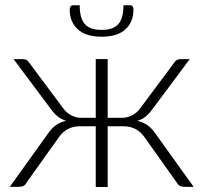

<svg xmlns="http://www.w3.org/2000/svg" viewBox="-20 -728 792 748"><path d="M734.5 0H701Q688 0 680.5 -4Q673 -8 668.5 -17L543 -193.5Q528.5 -214.5 508 -225.2Q487.5 -236 462 -236H399.5V0.5H353V-236H290.5Q265 -236 244.5 -225.2Q224 -214.5 209.5 -193.5L83.5 -17Q79.5 -8 71.8 -4Q64 0 51 0H18L166.5 -207Q180.5 -227.5 197.2 -239.8Q214 -252 237.5 -257.5Q218.5 -263 204.8 -274.2Q191 -285.5 179.5 -301.5L33 -497.5H70Q86 -497.5 94 -483.5L226 -306.5Q238.5 -289 257.2 -279Q276 -269 297 -269H353V-498H399.5V-269H455Q476 -269 495 -279Q514 -289 526.5 -306.5L658.5 -483.5Q666.5 -497.5 682.5 -497.5H719L573 -301.5Q561.5 -285.5 547.8 -274.2Q534 -263 515 -257.5Q538.5 -252 555.2 -239.8Q572 -227.5 586 -207ZM376 -611.5Q421 -611.5 441 -634.2Q461 -657 461 -707.5H488Q493.5 -707.5 496.8 -702.8Q500 -698 500 -691Q500 -643 469 -614Q438 -585 376 -585Q314 -585 282.8 -614Q251.5 -643 251.5 -691Q251.5 -698 255 -702.8Q258.5 -707.5 264 -707.5H290.5Q290.5 -657 310.5 -634.2Q330.5 -611.5 376 -611.5Z"/></svg>

Font: Lato 2
Style: Regular
Weight: 300
Designer: Lukasz Dziedzic with Adam Twardoch and Botio Nikoltchev
Foundry: tyPoland Lukasz Dziedzic
Version: Version 2.015; 2015-08-06; http://www.latofonts.com/